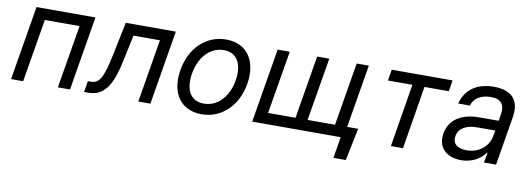

<svg xmlns="http://www.w3.org/2000/svg" viewBox="-57 -893 3829 1390"><g transform="rotate(10 1858.0 -198.5)"><path d="M29.8 0H118.6L196.4 -463.8H451.7L373.9 0H463.1L554 -545.5H120.7Z M566.8 0H596.6C717 0 769.9 -92.3 807.2 -271.7L848 -463.8H1042.6L965.2 0H1054L1144.9 -545.5H777L727.3 -304C690 -124.6 664.1 -81.7 599.8 -81.7H579.9Z M1431.5 11.4C1577.8 11.4 1693.2 -98.4 1720.5 -264.6C1748.2 -437.5 1666.2 -552.6 1514.6 -552.6C1367.5 -552.6 1252.1 -442.8 1225.5 -275.2C1197.4 -103.7 1279.5 11.4 1431.5 11.4ZM1312.5 -264.6C1329.9 -375.4 1399.9 -474.1 1512.1 -474.1C1618.3 -474.1 1650.2 -381 1633.5 -275.6C1615.4 -164.1 1545.8 -67.5 1433.9 -67.5C1327.4 -67.5 1295.1 -159.1 1312.5 -264.6Z M2567.1 -81.7H2486.2L2563.6 -545.5H2474.4L2397 -81.7H2195.3L2273.1 -545.5H2183.9L2106.5 -81.7H1904.8L1982.6 -545.5H1893.5L1802.6 0H2452.8L2427.2 156.2H2518.1Z M2718.4 -463.8H2898.4L2822.1 0H2910.9L2987.2 -463.8H3165.8L3179.3 -545.5H2731.9Z M3339.1 12.4C3433.2 12.4 3491.5 -37.3 3514.9 -73.9H3519.2L3506.4 0H3595.2L3655.2 -360.1C3683.2 -529.8 3557.2 -552.6 3483.3 -552.6C3397 -552.6 3283.7 -522.7 3248.2 -388.1H3334.2C3348.7 -441.1 3398.1 -475.5 3475.5 -475.5C3550.1 -475.5 3577.8 -434.7 3567.1 -368.3L3558.6 -315.7H3415.8C3313.9 -315.7 3201.7 -279.5 3180.4 -154.5C3163.4 -47.9 3235.4 12.4 3339.1 12.4ZM3269.5 -151.3C3279.1 -213.4 3338.8 -241.8 3412.3 -241.8H3546.9L3538.7 -197.1C3525.9 -128.9 3463.1 -65 3366.5 -65C3301.1 -65 3259.6 -94.5 3269.5 -151.3Z"/></g></svg>

Font: Margiela Sans Text
Style: Italic
Weight: 400
Italic angle: -9.39999°
Designer: Stefan Endress, Andreas Faust
Version: Version 1.100;FEAKit 1.0